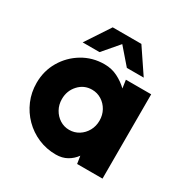

<svg xmlns="http://www.w3.org/2000/svg" viewBox="-163 -836 955 986"><g transform="rotate(30 314.5 -343.0)"><path d="M419 -500H569V0H418.5L411.5 -45Q393 -19 364.8 -3Q336.5 13 299 13Q243 13 194.2 -8Q145.5 -29 108.5 -66.2Q71.5 -103.5 50.8 -152.2Q30 -201 30 -257Q30 -328 64.2 -386.2Q98.5 -444.5 156.5 -479.2Q214.5 -514 285 -514Q328 -514 363.2 -496.2Q398.5 -478.5 426 -452ZM295 -131Q326 -131 351.5 -147Q377 -163 392 -190Q407 -217 407 -250Q407 -283 392 -310Q377 -337 351.5 -353Q326 -369 295 -369Q248 -369 216 -334.2Q184 -299.5 184 -250Q184 -217 199 -190Q214 -163 239.2 -147Q264.5 -131 295 -131ZM396 -699 493 -555H393L311.5 -649L231 -555H131L226 -699Z"/></g></svg>

Font: Urbanist Black
Style: Regular
Weight: 900
Designer: Corey Hu
Foundry: Corey Hu
Version: Version 1.330; ttfautohint (v1.8.4.7-5d5b)